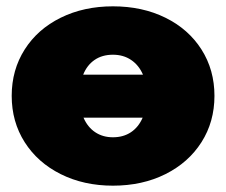

<svg xmlns="http://www.w3.org/2000/svg" viewBox="-20 -577 715 607"><path d="M658 -274Q658 -192 617 -127.5Q576 -63 503 -26.5Q430 10 337 10Q245 10 172 -26.5Q99 -63 58 -127.5Q17 -192 17 -274Q17 -356 58 -420.5Q99 -485 172 -521Q245 -557 337 -557Q430 -557 503 -521Q576 -485 617 -420.5Q658 -356 658 -274ZM243 -341H432Q419 -371 394.5 -387.5Q370 -404 337 -404Q303 -404 279 -387.5Q255 -371 243 -341ZM431 -205H244Q257 -175 281 -159Q305 -143 337 -143Q370 -143 394 -159Q418 -175 431 -205Z"/></svg>

Font: Montserrat Alternates Black
Style: Regular
Weight: 900
Designer: Julieta Ulanovsky
Foundry: Julieta Ulanovsky
Version: Version 7.200